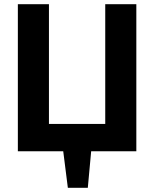

<svg xmlns="http://www.w3.org/2000/svg" viewBox="-20 -720 734 914"><path d="M213 -700V-130H481V-700H629V0H414L398 174H303L281 0H65V-700Z"/></svg>

Font: PT Sans Caption
Style: Bold
Weight: 700
Designer: A.Korolkova, O.Umpeleva, V.Yefimov
Foundry: ParaType Ltd
Version: Version 2.003W OFL